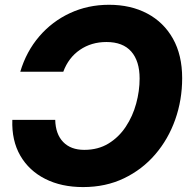

<svg xmlns="http://www.w3.org/2000/svg" viewBox="-20 -759 773 791"><path d="M429.2 -739.3Q518.6 -739.3 586.4 -703.4Q654.3 -667.5 692.4 -599.9Q730.5 -532.2 730.5 -437Q730.5 -347.2 701.9 -266.4Q673.3 -185.5 619.6 -123Q565.9 -60.5 490.7 -24.4Q415.5 11.7 322.3 11.7Q232.9 11.7 166.3 -22Q99.6 -55.7 63.7 -117.7Q27.8 -179.7 30.8 -265.1H207.5Q209 -206.5 240.2 -174.1Q271.5 -141.6 327.1 -141.6Q384.3 -141.6 427 -167.7Q469.7 -193.8 498.3 -237.1Q526.9 -280.3 541 -332.3Q555.2 -384.3 555.2 -435.5Q555.2 -507.3 520.8 -546.6Q486.3 -585.9 418.5 -585.9Q356.4 -585.9 309.3 -553.7Q262.2 -521.5 240.7 -463.4H63.5Q88.4 -546.9 141.6 -608.9Q194.8 -670.9 268.6 -705.1Q342.3 -739.3 429.2 -739.3Z"/></svg>

Font: Inter Display ExtraBold
Style: Italic
Weight: 800
Italic angle: -9.39999°
Designer: Rasmus Andersson
Foundry: rsms
Version: Version 4.000;git-a52131595